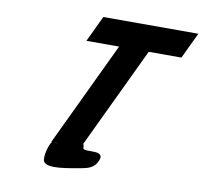

<svg xmlns="http://www.w3.org/2000/svg" viewBox="-88 -798 1078 1020"><g transform="rotate(10 450.5 -288.0)"><path d="M321.3 -562.9H497.7L231 -1.9L234.9 -1.8C220.9 9.2 198.8 87 211.7 108C234.1 144.6 348 119 413.4 108C446.3 102 475.7 93.7 492.8 63C539.8 -21 404.4 28.7 404.5 0C404.6 -9.2 402.9 -16 399.8 -20.9L657.5 -562.9H833.9L900.6 -703.1H388ZM269.9 -1.1C261 -0.1 252.4 -0.1 244.3 -1.6Z"/></g></svg>

Font: Hussar
Style: BdSuprExtOblFive
Weight: 700
Foundry: Cannot Into Space Fonts
Version: Version 2.00